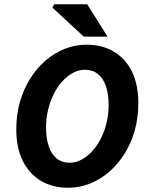

<svg xmlns="http://www.w3.org/2000/svg" viewBox="-20 -875 700 907"><path d="M301.8 12Q227.7 12 172.8 -20.9Q117.8 -53.9 87.3 -115.6Q56.9 -177.3 56.9 -263.6Q56.9 -333 74.2 -393.7Q91.6 -454.3 122.7 -503.9Q153.9 -553.5 195.5 -589.3Q237.2 -625.1 286.2 -644.4Q335.2 -663.8 388.5 -663.8Q463 -663.8 518.3 -630.8Q573.5 -597.9 603.5 -536.4Q633.4 -474.9 633.4 -388.2Q633.4 -318.7 616.3 -258.1Q599.2 -197.5 567.8 -147.9Q536.4 -98.3 494.8 -62.5Q453.2 -26.6 404.2 -7.3Q355.2 12 301.8 12ZM309 -106.2Q336.7 -106.2 363.4 -119.9Q390.2 -133.6 413.6 -158.6Q437.1 -183.6 454.9 -217.7Q472.8 -251.8 483 -292.7Q493.2 -333.6 493.2 -379.1Q493.2 -430.9 480.4 -468.1Q467.6 -505.3 442.5 -525.4Q417.5 -545.6 381.4 -545.6Q353.6 -545.6 326.9 -531.9Q300.2 -518.2 276.7 -493.1Q253.2 -468.1 235.6 -434Q218 -400 207.8 -359Q197.6 -318.1 197.6 -272.7Q197.6 -220.8 210.4 -183.7Q223.2 -146.5 248 -126.3Q272.8 -106.2 309 -106.2ZM375.8 -701.8 227.6 -839.2 236.2 -854.7H391.9L488.2 -701.8Z"/></svg>

Font: Source Sans 3 VF
Style: Italic
Weight: 200
Italic angle: -11°
Designer: Paul D. Hunt
Foundry: Adobe Systems Incorporated
Version: Version 3.042;hotconv 1.0.118;makeotfexe 2.5.65603